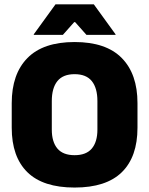

<svg xmlns="http://www.w3.org/2000/svg" viewBox="-20 -847 687 884"><path d="M323.5 16.5Q178 16.5 106 -54.2Q34 -125 34 -259V-372Q34 -506.5 106.5 -580Q179 -653.5 323.5 -653.5Q468 -653.5 540.5 -580Q613 -506.5 613 -372V-259Q613 -125 541 -54.2Q469 16.5 323.5 16.5ZM323.5 -132.5Q377 -132.5 402.8 -163.2Q428.5 -194 428.5 -250V-381.5Q428.5 -441.5 402.8 -473.5Q377 -505.5 323.5 -505.5Q270 -505.5 244.2 -473.5Q218.5 -441.5 218.5 -381.5V-250Q218.5 -194 244.2 -163.2Q270 -132.5 323.5 -132.5ZM135.5 -689 235.5 -827H412L512 -689V-686.5H378L326 -745H321.5L269.5 -686.5H135.5Z"/></svg>

Font: Anek Malayalam Medium ExtraBold
Style: Regular
Weight: 800
Version: Version 1.003